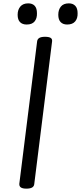

<svg xmlns="http://www.w3.org/2000/svg" viewBox="-20 -1109 482 1143"><path d="M137 14Q115 14 104.5 7Q94 0 95 -15L201 -863Q203 -877 214.5 -883.5Q226 -890 248 -890Q271 -890 281.5 -883.5Q292 -877 290 -862L184 -14Q183 0 171.5 7Q160 14 137 14ZM139 -963Q113 -963 99 -977.5Q85 -992 85 -1021Q85 -1051 101 -1070Q117 -1089 148 -1089Q173 -1089 186.5 -1074.5Q200 -1060 200 -1030Q201 -1000 186 -981.5Q171 -963 139 -963ZM380 -963Q355 -963 341 -977.5Q327 -992 327 -1021Q327 -1051 342.5 -1070Q358 -1089 390 -1089Q414 -1089 428 -1074.5Q442 -1060 442 -1030Q443 -1000 427.5 -981.5Q412 -963 380 -963Z"/></svg>

Font: Playwrite GB J
Style: Italic
Weight: 400
Italic angle: -7.01216°
Designer: Veronika Burian, José Scaglione
Foundry: TypeTogether
Version: Version 1.002